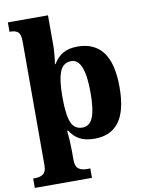

<svg xmlns="http://www.w3.org/2000/svg" viewBox="-105 -833 868 1145"><g transform="rotate(-10 329.0 -260.0)"><path d="M11 183H24Q54 183 72.5 169.5Q91 156 91 118V-632Q91 -675 76 -689Q61 -703 31 -703H24V-760H267V-576Q267 -553 263.5 -516.5Q260 -480 257 -466H261Q284 -505 318.5 -525.5Q353 -546 408 -546Q509 -546 561 -477Q613 -408 613 -265Q613 -123 563 -55Q513 13 414 13Q359 13 324 -6Q289 -25 266 -62H260Q267 5 267 60V116Q267 154 285 168.5Q303 183 333 183H357V240H11ZM437 -263Q437 -467 356 -467Q306 -467 286.5 -417Q267 -367 267 -265Q267 -158 286 -111.5Q305 -65 354 -65Q398 -65 417.5 -113Q437 -161 437 -263Z"/></g></svg>

Font: Noto Serif ExtraBold
Style: Regular
Weight: 800
Designer: Monotype Design Team
Foundry: Monotype Imaging Inc.
Version: Version 1.001